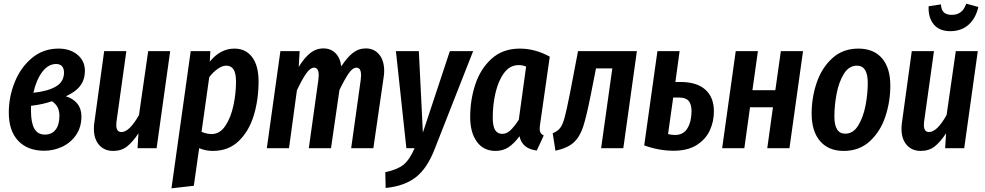

<svg xmlns="http://www.w3.org/2000/svg" viewBox="-20 -808 5371 1047"><path d="M443 -421Q443 -375 418 -341Q393 -307 339 -283Q379 -271 401.5 -243Q424 -215 424 -173Q424 -114 394.5 -71.5Q365 -29 318.5 -7.5Q272 14 221 14Q131 14 79.5 -40Q28 -94 28 -195Q28 -280 60.5 -360.5Q93 -441 154.5 -492Q216 -543 299 -543Q362 -543 402.5 -509.5Q443 -476 443 -421ZM162 -302Q243 -311 286 -337Q329 -363 329 -412Q329 -435 318 -447Q307 -459 286 -459Q243 -459 210.5 -416Q178 -373 162 -302ZM149 -231V-202Q149 -140 167 -107Q185 -74 225 -74Q262 -74 283 -100.5Q304 -127 304 -177Q304 -230 263 -256Q216 -239 149 -231Z M492 -105Q492 -125 494 -136L548 -529H669L615 -143Q614 -137 614 -127Q614 -88 642 -88Q686 -88 738 -181L788 -529H908L834 0H730L735 -81Q704 -34 673 -9.5Q642 15 597 15Q549 15 520.5 -17.5Q492 -50 492 -105Z M1020 -529H1127L1124 -472Q1182 -543 1258 -543Q1320 -543 1355 -496.5Q1390 -450 1390 -364Q1390 -265 1364 -179Q1338 -93 1282 -39Q1226 15 1141 15Q1101 15 1066 0L1037 205L915 219ZM1267 -362Q1267 -409 1253.5 -429.5Q1240 -450 1214 -450Q1192 -450 1167 -432.5Q1142 -415 1121 -387L1079 -89Q1109 -77 1134 -77Q1179 -77 1209 -122Q1239 -167 1253 -233Q1267 -299 1267 -362Z M2075 -421Q2075 -404 2072 -386L2016 0H1895L1947 -372Q1949 -390 1949 -397Q1949 -439 1924 -439Q1903 -439 1881.5 -408Q1860 -377 1831 -317L1785 0H1664L1716 -372Q1718 -390 1718 -397Q1718 -439 1693 -439Q1672 -439 1649.5 -407Q1627 -375 1599 -315L1556 0H1435L1509 -529H1614L1609 -443Q1638 -491 1670.5 -517.5Q1703 -544 1744 -544Q1783 -544 1809 -518.5Q1835 -493 1841 -446Q1872 -494 1903.5 -519Q1935 -544 1975 -544Q2020 -544 2047.5 -511Q2075 -478 2075 -421Z M2351 3Q2310 110 2247.5 158.5Q2185 207 2083 217L2081 131Q2147 117 2180 90.5Q2213 64 2241 0H2196L2139 -529H2264L2286 -85L2433 -529H2560Z M2978 -499 2926 -136Q2923 -118 2923 -105Q2923 -92 2928 -83.5Q2933 -75 2945 -69L2907 13Q2827 3 2813 -65Q2784 -26 2753.5 -5.5Q2723 15 2682 15Q2617 15 2580.5 -35Q2544 -85 2544 -170Q2544 -263 2572 -348Q2600 -433 2661 -488Q2722 -543 2815 -543Q2898 -543 2978 -499ZM2667 -168Q2667 -120 2680 -99Q2693 -78 2719 -78Q2743 -78 2763.5 -97.5Q2784 -117 2809 -155L2849 -445Q2830 -453 2808 -453Q2761 -453 2729.5 -411Q2698 -369 2682.5 -303.5Q2667 -238 2667 -168Z M3379 0H3258L3319 -435H3230L3202 -293Q3178 -172 3160 -117Q3142 -62 3109 -31.5Q3076 -1 3009 14L2994 -81Q3021 -93 3034.5 -110Q3048 -127 3059 -167Q3070 -207 3089 -304L3132 -529H3453Z M3873 -201Q3873 -145 3850.5 -96.5Q3828 -48 3779 -17Q3730 14 3653 14Q3574 14 3493 -15L3565 -529H3686L3663 -361H3690Q3780 -361 3826.5 -319Q3873 -277 3873 -201ZM3751 -202Q3751 -239 3735.5 -257.5Q3720 -276 3685 -276H3651L3623 -77Q3641 -72 3661 -72Q3707 -72 3729 -109Q3751 -146 3751 -202Z M4164 0 4195 -223H4070L4039 0H3918L3992 -529H4113L4083 -316H4208L4238 -529H4359L4285 0Z M4406 -188Q4406 -276 4433.5 -357Q4461 -438 4518.5 -490.5Q4576 -543 4661 -543Q4744 -543 4789.5 -490.5Q4835 -438 4835 -341Q4835 -254 4808 -172.5Q4781 -91 4723.5 -38Q4666 15 4581 15Q4498 15 4452 -38.5Q4406 -92 4406 -188ZM4712 -356Q4712 -450 4653 -450Q4609 -450 4581.5 -405Q4554 -360 4542 -296Q4530 -232 4530 -173Q4530 -79 4589 -79Q4633 -79 4660.5 -124.5Q4688 -170 4700 -233.5Q4712 -297 4712 -356Z M4896 -105Q4896 -125 4898 -136L4952 -529H5073L5019 -143Q5018 -137 5018 -127Q5018 -88 5046 -88Q5090 -88 5142 -181L5192 -529H5312L5238 0H5134L5139 -81Q5108 -34 5077 -9.5Q5046 15 5001 15Q4953 15 4924.5 -17.5Q4896 -50 4896 -105ZM5044 -774 5111 -784Q5113 -753 5127.5 -740Q5142 -727 5170 -727Q5199 -727 5218.5 -741.5Q5238 -756 5249 -788L5315 -770Q5301 -708 5261.5 -673Q5222 -638 5162 -638Q5102 -638 5071.5 -675.5Q5041 -713 5044 -774Z"/></svg>

Font: Fira Sans Extra Condensed Medium
Style: Italic
Weight: 500
Width: 3
Italic angle: -8°
Designer: Carrois Corporate & Edenspiekermann AG
Foundry: Carrois Corporate GbR & Edenspiekermann AG
Version: Version 4.203